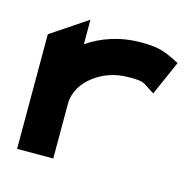

<svg xmlns="http://www.w3.org/2000/svg" viewBox="-78 -556 645 636"><g transform="rotate(15 245.0 -238.0)"><path d="M451 -423C425 -435 404 -447 341 -447C264 -447 204 -424 157 -392V-476L33 -393V0H157V-187C157 -230 181 -264 212 -287C240 -308 278 -325 330 -325C378 -325 379 -321 396 -310L421 -294L473 -412Z"/></g></svg>

Font: Charger
Style: Hemi
Weight: 900
Designer: Jasper
Foundry: Cannot Into Space Fonts
Version: Version 0.99